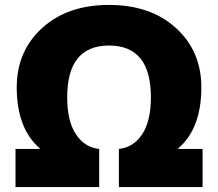

<svg xmlns="http://www.w3.org/2000/svg" viewBox="-20 -760 886 780"><path d="M798 -405Q798 -238 704 -157V-155H803V0H463V-155Q522 -161 557.5 -214.5Q593 -268 593 -365Q593 -575 423 -575Q253 -575 253 -365Q253 -268 288.5 -214.5Q324 -161 383 -155V0H43V-155H142V-157Q48 -238 48 -405Q48 -552 151 -646Q254 -740 423 -740Q592 -740 695 -646Q798 -552 798 -405Z"/></svg>

Font: M PLUS 1p Black
Style: Regular
Weight: 900
Version: Version 1.061